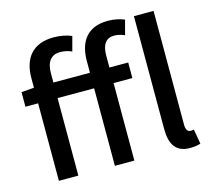

<svg xmlns="http://www.w3.org/2000/svg" viewBox="-114 -947 1204 1096"><g transform="rotate(-15 487.5 -398.5)"><path d="M437 -550H221V-607C221 -673 251 -708 300 -708C328 -708 349 -703 371 -693L394 -779C366 -791 328 -799 288 -799C163 -799 106 -722 106 -608V-550L31 -544V-458H106V0H221V-458H437V0H552V-458H663V-550H552V-620C552 -687 577 -719 625 -719C644 -719 666 -714 686 -705L709 -791C684 -802 649 -810 611 -810C489 -810 437 -732 437 -619ZM926 -83C916 -81 911 -81 906 -81C892 -81 879 -92 879 -123V-797H763V-129C763 -40 795 13 878 13C907 13 926 9 941 4Z"/></g></svg>

Font: Noto Sans T Chinese Medium
Style: Regular
Weight: 500
Designer: Ryoko NISHIZUKA (kana & ideographs); Paul D. Hunt (Latin, Greek & Cyrillic); Wenlong ZHANG (bopomofo); Sandoll Communica
Foundry: Adobe Systems Incorporated
Version: Version 1.000;PS 1;hotconv 1.0.78;makeotf.lib2.5.61930